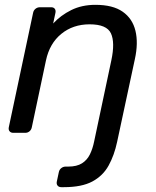

<svg xmlns="http://www.w3.org/2000/svg" viewBox="-20 -550 646 795"><path d="M233.9 225Q223.8 225 218.5 218.6Q213.2 212.3 215.2 202.1L223.6 162.8Q225.6 152.6 233.6 146.2Q241.6 139.8 251.8 139.8H262.3Q298.1 139.8 319.5 126.2Q340.9 112.6 352.4 89Q363.9 65.4 369.9 35.3L441 -300.1Q456.8 -374.2 439.4 -411.8Q422.1 -449.3 351 -449.3Q282.3 -449.3 233.8 -409.7Q185.3 -370.1 170.4 -300.1L111.7 -22.9Q109.7 -12.7 102.3 -6.4Q94.8 0 84.6 0H35.2Q25 0 19.7 -6.4Q14.4 -12.7 16.4 -22.9L117.1 -497.1Q119.1 -507.3 127 -513.6Q135 -520 145.2 -520H191.8Q202 -520 206.8 -513.6Q211.6 -507.3 209.6 -497.1L200.1 -452.7Q231.3 -486.6 275.1 -508.3Q318.9 -530 375.2 -530Q447.4 -530 488 -501.5Q528.6 -473.1 540.8 -422.7Q553.1 -372.2 538.5 -305.4L465 37.3Q453.1 93.3 429.7 135.5Q406.4 177.8 362.5 201.4Q318.6 225 244.5 225Z"/></svg>

Font: Rubik Light
Style: Italic
Weight: 300
Italic angle: -12°
Designer: Hubert and Fischer
Foundry: Hubert and Fischer
Version: Version 2.300;gftools[0.9.30]